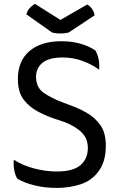

<svg xmlns="http://www.w3.org/2000/svg" viewBox="-20 -926 601 970"><path d="M49.8 -119.1Q48.8 -110.4 48.8 -100.6Q48.8 -85 51.8 -68.4Q55.7 -41 68.4 -22.5Q103.5 -2 155.3 10.7Q207 23.4 265.6 23.4Q331.1 23.4 387.7 4.9Q443.4 -13.7 476.6 -58.6Q495.1 -83 504.9 -115.2Q514.6 -147.5 514.6 -190.4Q514.6 -255.9 486.3 -294.9Q458 -334 416 -357.4Q387.7 -374 357.4 -385.7Q327.1 -397.5 297.9 -408.2Q243.2 -428.7 202.1 -456.1Q162.1 -483.4 162.1 -538.1Q162.1 -582 195.3 -609.4Q229.5 -635.7 295.9 -635.7Q347.7 -635.7 394.5 -619.1Q441.4 -602.5 480.5 -574.2Q483.4 -597.7 478.5 -626Q472.7 -653.3 461.9 -670.9Q425.8 -695.3 382.8 -706.1Q339.8 -717.8 291 -717.8Q187.5 -717.8 128.9 -668Q70.3 -618.2 70.3 -526.4Q70.3 -461.9 98.6 -423.8Q127 -386.7 169.9 -363.3Q220.7 -335.9 279.3 -318.4Q337.9 -300.8 377 -270.5Q398.4 -254.9 411.1 -232.4Q423.8 -210 423.8 -177.7Q423.8 -124 386.7 -91.8Q349.6 -59.6 266.6 -59.6Q210.9 -59.6 151.4 -75.2Q92.8 -90.8 49.8 -119.1ZM157.2 -906.2Q142.6 -899.4 130.9 -885.7Q118.2 -873 113.3 -853.5Q156.2 -823.2 243.2 -761.7Q248 -760.7 258.8 -758.8Q269.5 -756.8 284.2 -756.8Q299.8 -756.8 310.5 -758.8Q321.3 -760.7 327.1 -761.7Q371.1 -791 458 -848.6Q455.1 -868.2 444.3 -881.8Q433.6 -896.5 420.9 -903.3Q376 -877 285.2 -825.2Q252.9 -845.7 157.2 -906.2Z"/></svg>

Font: cl
Style: Regular
Weight: 400
Designer: Mitja Miklavcic
Version: Version 1.0